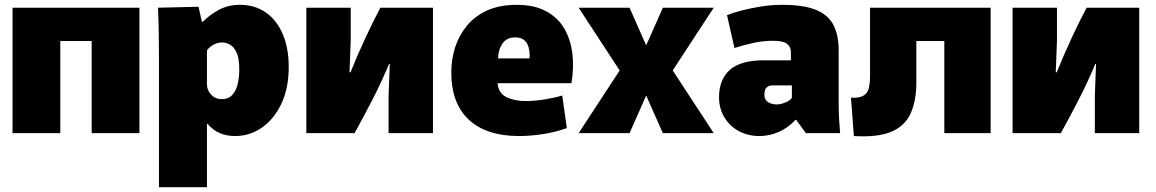

<svg xmlns="http://www.w3.org/2000/svg" viewBox="-20 -552 4792 796"><path d="M32 0V-520H558V0H360V-382H230V0Z M639 -326Q639 -373 638 -425.5Q637 -478 635 -520L803 -524L817 -462H821Q850 -491 888 -511.5Q926 -532 975 -532Q1037 -532 1082.5 -500Q1128 -468 1152.5 -410Q1177 -352 1177 -274Q1177 -187 1147 -123Q1117 -59 1066.5 -23.5Q1016 12 955 12Q920 12 891.5 0Q863 -12 840 -39H838V224H639ZM898 -141Q927 -141 943 -158.5Q959 -176 965.5 -204Q972 -232 972 -264Q972 -311 960.5 -335Q949 -359 932.5 -367.5Q916 -376 900 -376Q881 -376 864 -366Q847 -356 838 -343V-202Q838 -178 855.5 -159.5Q873 -141 898 -141Z M1250 0V-520H1434V-384L1429 -252H1433Q1462 -324 1495.5 -396Q1529 -468 1557 -520H1775V0H1591V-154L1596 -287H1593Q1590 -278 1558.5 -209Q1527 -140 1450 0Z M2132 12Q1997 12 1924 -55.5Q1851 -123 1851 -252Q1851 -305 1866.5 -354.5Q1882 -404 1915 -444.5Q1948 -485 1999.5 -508.5Q2051 -532 2122 -532Q2195 -532 2244 -505.5Q2293 -479 2319.5 -433.5Q2346 -388 2353 -329.5Q2360 -271 2349 -207H2043Q2046 -166 2079.5 -149.5Q2113 -133 2160 -133Q2195 -133 2236 -139.5Q2277 -146 2311 -156L2330 -21Q2283 -4 2230.5 4Q2178 12 2132 12ZM2116 -397Q2081 -397 2063.5 -372Q2046 -347 2045 -310H2175Q2176 -315 2176 -322Q2176 -339 2171.5 -356Q2167 -373 2154 -385Q2141 -397 2116 -397Z M2590 0H2379L2549 -260L2379 -520H2590L2659 -364L2728 -520H2939L2769 -260L2939 0H2728L2659 -156Z M3129 12Q3080 12 3042 -9Q3004 -30 2982.5 -66.5Q2961 -103 2961 -149Q2961 -222 3005.5 -262Q3050 -302 3147 -302H3259V-336Q3259 -358 3242.5 -370.5Q3226 -383 3186 -383Q3142 -383 3098.5 -373Q3055 -363 3025 -353L2994 -489Q3018 -499 3054.5 -508.5Q3091 -518 3134.5 -525Q3178 -532 3222 -532Q3311 -532 3362 -511.5Q3413 -491 3435 -449Q3457 -407 3457 -342V-119Q3457 -87 3459 -54.5Q3461 -22 3463 0H3321L3281 -55H3278Q3246 -21 3207.5 -4.5Q3169 12 3129 12ZM3201 -119Q3215 -119 3234.5 -126.5Q3254 -134 3263 -146V-198H3182Q3169 -198 3159 -190Q3149 -182 3149 -159Q3149 -139 3163.5 -129Q3178 -119 3201 -119Z M3520 12 3508 -147Q3543 -145 3560 -155.5Q3577 -166 3582 -187Q3587 -208 3587 -236V-520H4087V0H3895V-382H3779V-210Q3779 -133 3755 -81Q3731 -29 3674.5 -5.5Q3618 18 3520 12Z M4178 0V-520H4362V-384L4357 -252H4361Q4390 -324 4423.5 -396Q4457 -468 4485 -520H4703V0H4519V-154L4524 -287H4521Q4518 -278 4486.5 -209Q4455 -140 4378 0Z"/></svg>

Font: Murecho Black
Style: Regular
Weight: 900
Designer: Neil Summerour
Foundry: Positype
Version: Version 1.010; ttfautohint (v1.8.3)